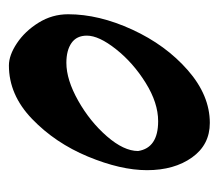

<svg xmlns="http://www.w3.org/2000/svg" viewBox="-50 -427 491 431"><g transform="rotate(90 195.5 -211.5)"><path d="M12 -119Q12 -188 46.5 -263Q81 -338 137.5 -387.5Q194 -437 256 -437Q305 -437 333.5 -397Q362 -357 362 -296Q362 -237 331.5 -163.5Q301 -90 247 -38Q193 14 127 14Q104 14 77 -4Q50 -22 31 -52.5Q12 -83 12 -119ZM319 -276Q312 -321 252 -321Q211 -321 166 -293Q121 -265 90.5 -226.5Q60 -188 60 -161Q60 -138 76.5 -126.5Q93 -115 121 -115Q159 -115 206 -141.5Q253 -168 286 -206Q319 -244 319 -276Z"/></g></svg>

Font: EB Garamond ExtraBold
Style: Italic
Weight: 800
Italic angle: -17.2°
Designer: Georg Duffner and Octavio Pardo
Foundry: Georg Duffner
Version: Version 1.000